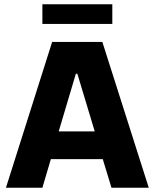

<svg xmlns="http://www.w3.org/2000/svg" viewBox="-20 -886 730 906"><path d="M8 0 226 -688H463L682 0H506L465 -135H220L180 0ZM257 -266H427L345 -538H338ZM180 -773V-866H510V-773Z"/></svg>

Font: Saira
Style: Bold
Weight: 700
Designer: Hector Gatti with collaboration of the Omnibus-Type team
Foundry: Omnibus-Type
Version: Version 1.100; ttfautohint (v1.8.3)